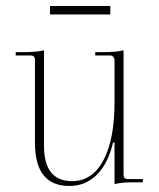

<svg xmlns="http://www.w3.org/2000/svg" viewBox="-20 -605 526 637"><path d="M146 -557V-585H346V-557ZM210 12Q96 12 96 -131V-406Q96 -421 82 -421H32V-432H55Q102 -432 126 -438V-121Q126 -4 219 -4Q286 -4 323 -73Q360 -142 360 -267V-405Q360 -411 356 -416Q352 -421 346 -421H296V-432H320Q366 -432 390 -438V-25Q390 -11 404 -11H454V0H417Q382 0 360 6V-132H355Q339 -63 301.5 -25.5Q264 12 210 12Z"/></svg>

Font: Arapey Thin-Display
Style: Regular
Weight: 100
Designer: Eduardo Rodriguez Tunni
Foundry: Eduardo Rodriguez Tunni
Version: Version 4.000